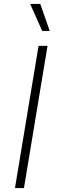

<svg xmlns="http://www.w3.org/2000/svg" viewBox="-20 -962 290 982"><path d="M223.1 -727.5 102.5 0H56.6L177.2 -727.5ZM195.8 -803.7 134.3 -941.9H186L234.4 -803.7Z"/></svg>

Font: Inter 16pt ExtraLight
Style: Italic
Weight: 250
Italic angle: -9.3988°
Version: Version 4.001;git-66647c0bb